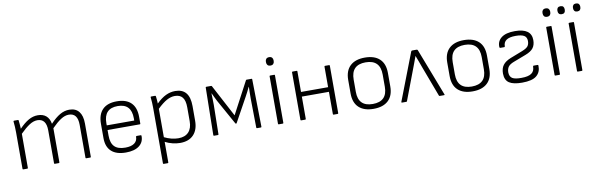

<svg xmlns="http://www.w3.org/2000/svg" viewBox="-53 -1174 5817 1871"><g transform="rotate(-10 2855.5 -238.0)"><path d="M91 0Q84 0 84 -7V-367Q84 -394 82.5 -422Q81 -450 78 -476Q77 -483 85 -483H122Q128 -483 129 -478Q131 -458 133 -437.5Q135 -417 136 -394Q185 -445 229 -470Q273 -495 320 -495Q372 -495 403 -468Q434 -441 443 -389Q494 -443 539 -469Q584 -495 632 -495Q695 -495 727.5 -454Q760 -413 760 -336V-7Q760 0 754 0H714Q707 0 707 -7V-332Q707 -448 619 -448Q581 -448 540 -421.5Q499 -395 449 -344V-7Q449 0 442 0H403Q396 0 396 -7V-332Q396 -448 308 -448Q270 -448 229 -421.5Q188 -395 137 -344V-7Q137 0 131 0Z M1105 12Q1011 12 962 -33Q913 -78 913 -165V-306Q913 -398 961 -446.5Q1009 -495 1102 -495Q1195 -495 1243 -447.5Q1291 -400 1291 -308V-241Q1291 -235 1285 -235H966V-179Q966 -106 1000.5 -71Q1035 -36 1107 -36Q1166 -36 1197 -58.5Q1228 -81 1228 -122Q1228 -129 1236 -129H1275Q1281 -129 1282 -123Q1284 -60 1237.5 -24Q1191 12 1105 12ZM966 -281H1238V-303Q1238 -448 1103 -448Q966 -448 966 -303Z M1448 185Q1441 185 1441 178V-372Q1441 -395 1439.5 -423Q1438 -451 1435 -476Q1434 -483 1442 -483H1479Q1486 -483 1487 -477Q1489 -461 1491 -440.5Q1493 -420 1493 -404Q1542 -452 1587 -473.5Q1632 -495 1680 -495Q1822 -495 1822 -321V-176Q1822 -87 1775 -37.5Q1728 12 1642 12Q1607 12 1567.5 2.5Q1528 -7 1494 -25V178Q1494 185 1488 185ZM1668 -448Q1629 -448 1588 -425.5Q1547 -403 1494 -352V-71Q1528 -54 1563.5 -45Q1599 -36 1633 -36Q1699 -36 1734 -73.5Q1769 -111 1769 -181V-318Q1769 -385 1744 -416.5Q1719 -448 1668 -448Z M1979 0Q1972 0 1972 -7L1980 -477Q1980 -483 1987 -483H2034Q2039 -483 2042 -478L2210 -161L2378 -478Q2381 -483 2385 -483H2434Q2440 -483 2440 -477L2448 -7Q2448 0 2442 0H2404Q2397 0 2397 -7L2393 -292Q2393 -313 2393.5 -349Q2394 -385 2395 -410H2393Q2382 -387 2371.5 -366Q2361 -345 2351 -327L2216 -82Q2214 -79 2210 -79Q2206 -79 2204 -82L2066 -330Q2057 -348 2047 -368Q2037 -388 2027 -410H2025Q2026 -386 2027 -352Q2028 -318 2028 -298L2023 -7Q2023 0 2017 0Z M2619 0Q2612 0 2612 -7V-477Q2612 -483 2619 -483H2659Q2665 -483 2665 -477V-7Q2665 0 2659 0ZM2639 -578Q2620 -578 2610.5 -588.5Q2601 -599 2601 -616V-624Q2601 -640 2610.5 -650.5Q2620 -661 2639 -661Q2658 -661 2667.5 -650.5Q2677 -640 2677 -624V-616Q2677 -599 2667.5 -588.5Q2658 -578 2639 -578Z M2841 0Q2834 0 2834 -7V-477Q2834 -483 2841 -483H2881Q2887 -483 2887 -477V-273H3155V-477Q3155 -483 3162 -483H3201Q3208 -483 3208 -477V-7Q3208 0 3201 0H3162Q3155 0 3155 -7V-227H2887V-7Q2887 0 2881 0Z M3556 12Q3462 12 3411 -35.5Q3360 -83 3360 -175V-308Q3360 -399 3411 -447Q3462 -495 3556 -495Q3651 -495 3702 -447.5Q3753 -400 3753 -308V-175Q3753 -84 3702 -36Q3651 12 3556 12ZM3556 -36Q3700 -36 3700 -181V-302Q3700 -448 3556 -448Q3413 -448 3413 -302V-181Q3413 -36 3556 -36Z M3839 0Q3830 0 3833 -8L4013 -475Q4016 -483 4024 -483H4068Q4076 -483 4079 -475L4259 -8Q4263 0 4254 0H4212Q4206 0 4204 -5L4091 -306Q4081 -335 4069.5 -365Q4058 -395 4047 -424H4046Q4035 -394 4024 -364Q4013 -334 4001 -303L3888 -5Q3887 0 3881 0Z M4536 12Q4442 12 4391 -35.5Q4340 -83 4340 -175V-308Q4340 -399 4391 -447Q4442 -495 4536 -495Q4631 -495 4682 -447.5Q4733 -400 4733 -308V-175Q4733 -84 4682 -36Q4631 12 4536 12ZM4536 -36Q4680 -36 4680 -181V-302Q4680 -448 4536 -448Q4393 -448 4393 -302V-181Q4393 -36 4536 -36Z M5025 12Q4939 12 4898 -15Q4857 -42 4856 -107Q4856 -159 4880 -191Q4904 -223 4957 -244L5078 -291Q5121 -308 5136 -327Q5151 -346 5151 -379Q5151 -416 5124.5 -432Q5098 -448 5041 -448Q4979 -448 4949.5 -427.5Q4920 -407 4920 -368Q4920 -359 4913 -359H4873Q4867 -359 4866 -368Q4863 -426 4907.5 -460.5Q4952 -495 5041 -495Q5204 -495 5204 -378Q5204 -330 5181.5 -300Q5159 -270 5104 -249L4981 -202Q4941 -187 4925 -165.5Q4909 -144 4909 -109Q4910 -67 4937.5 -50.5Q4965 -34 5028 -35Q5094 -35 5125.5 -56.5Q5157 -78 5157 -123Q5157 -132 5163 -132H5203Q5210 -132 5210 -123Q5212 -60 5169 -24Q5126 12 5025 12Z M5356 0Q5349 0 5349 -7V-477Q5349 -483 5356 -483H5396Q5402 -483 5402 -477V-7Q5402 0 5396 0ZM5376 -578Q5357 -578 5347.5 -588.5Q5338 -599 5338 -616V-624Q5338 -640 5347.5 -650.5Q5357 -661 5376 -661Q5395 -661 5404.5 -650.5Q5414 -640 5414 -624V-616Q5414 -599 5404.5 -588.5Q5395 -578 5376 -578Z M5578 0Q5571 0 5571 -7V-477Q5571 -483 5578 -483H5618Q5624 -483 5624 -477V-7Q5624 0 5618 0ZM5521 -578Q5503 -578 5494 -588Q5485 -598 5485 -614V-622Q5485 -637 5494 -647Q5503 -657 5521 -657Q5540 -657 5548.5 -647Q5557 -637 5557 -622V-614Q5557 -598 5548.5 -588Q5540 -578 5521 -578ZM5675 -578Q5657 -578 5648 -588Q5639 -598 5639 -614V-622Q5639 -637 5648 -647Q5657 -657 5675 -657Q5693 -657 5702 -647Q5711 -637 5711 -622V-614Q5711 -598 5702 -588Q5693 -578 5675 -578Z"/></g></svg>

Font: Sofia Sans Light
Style: Regular
Weight: 300
Designer: Botio Nikoltchev, Ani Petrova
Foundry: lettersoup
Version: Version 4.100; ttfautohint (v1.8.3)